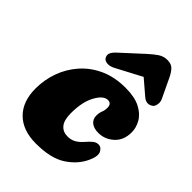

<svg xmlns="http://www.w3.org/2000/svg" viewBox="-205 -773 873 873"><g transform="rotate(45 231.5 -336.0)"><path d="M282.5 -362Q254.5 -362 230 -317.5Q205.5 -273 205.5 -200.5Q205.5 -155.5 222.8 -135Q240 -114.5 269 -114.5Q291 -114.5 308 -123.5Q325 -132.5 342 -152Q358 -170.5 369.8 -179.8Q381.5 -189 395.5 -189Q413 -189 423 -169.8Q433 -150.5 415.5 -111.5Q392.5 -60 339.5 -25Q286.5 10 191 10Q106 10 59.2 -36.5Q12.5 -83 12.5 -166Q12.5 -222 31.2 -274.2Q50 -326.5 86.8 -368Q123.5 -409.5 177 -433.8Q230.5 -458 300 -458Q358.5 -458 394.2 -439.8Q430 -421.5 446.5 -393Q463 -364.5 463 -334.5Q463 -283 430.8 -254Q398.5 -225 357.5 -225Q328 -225 311.5 -238.2Q295 -251.5 295 -274Q295 -292.5 300.5 -305.5Q306 -318.5 306 -335Q306 -362 282.5 -362ZM201 -486.5Q180.5 -475.5 164 -477Q147.5 -478.5 141 -488Q132.5 -500.5 136.8 -513.8Q141 -527 160 -544L257.5 -633.5Q281.5 -655.5 301.2 -668.8Q321 -682 345 -682Q370 -682 383 -669Q396 -656 407 -633.5L452 -539Q459 -524 456.2 -509Q453.5 -494 446.5 -488Q419.5 -468 392.5 -491.5L323 -551Z"/></g></svg>

Font: Fraunces 144pt SuperSoft Black
Style: Italic
Weight: 900
Italic angle: -16°
Version: Version 1.000;[b76b70a41]